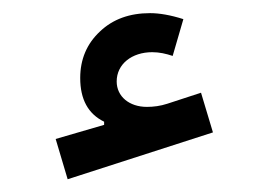

<svg xmlns="http://www.w3.org/2000/svg" viewBox="-20 -746 417 298"><path d="M264.6 -716.3C244.6 -722.7 227.1 -725.6 212.9 -725.6C181.2 -725.6 155.3 -716.3 135.3 -697.3C114.7 -678.2 104.5 -653.8 104.5 -625C104.5 -591.8 116.7 -569.3 141.6 -557.1V-552.2L66.4 -530.3L85 -467.8L310.5 -540.5L292 -602.1L239.7 -585C229 -581.5 218.3 -580.1 208 -580.1C180.7 -580.1 161.1 -596.2 161.1 -619.6C161.1 -646.5 184.6 -665 216.3 -665C227.5 -665 237.8 -662.6 248 -659.2Z"/></svg>

Font: Estedad Bold
Style: Regular
Weight: 700
Designer: Amin Abedi
Version: Version 7.3